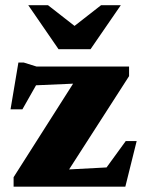

<svg xmlns="http://www.w3.org/2000/svg" viewBox="-20 -700 540 720"><path d="M31 0V-35.5L281 -428.5L376 -391.5L65 -378L146.5 -435.5L64 -290H19.5L49 -465.5H69L117 -450.5H464V-414.5L211 -21L113 -58L406 -73.5L343.5 -22.5L451.5 -171H492.5L450 0ZM290 -579H229L359 -680.5H433L319.5 -515.5H199.5L86 -680.5H160Z"/></svg>

Font: Newsreader 16pt 16pt ExtraBold
Style: Regular
Weight: 800
Version: Version 1.003